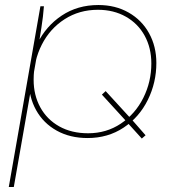

<svg xmlns="http://www.w3.org/2000/svg" viewBox="-20 -545 710 765"><path d="M487 -57 482 -63 386 -168 401 -182 499 -75 504 -70 560 -6 545 7ZM141 -520H155Q152 -479 145 -435Q138 -391 134 -366L132 -354L131 -347L35 200H15ZM95 -223Q95 -302 129 -371.5Q163 -441 226 -483Q289 -525 372 -525Q440 -525 492.5 -495Q545 -465 574 -412.5Q603 -360 603 -294Q603 -216 569 -147Q535 -78 472.5 -36.5Q410 5 329 5Q259 5 206 -24.5Q153 -54 124 -106Q95 -158 95 -223ZM583 -292Q583 -354 556.5 -402.5Q530 -451 481.5 -478.5Q433 -506 370 -506Q296 -506 237.5 -468.5Q179 -431 146.5 -367Q114 -303 114 -227Q114 -166 140.5 -117.5Q167 -69 216 -41.5Q265 -14 331 -14Q404 -14 461.5 -52.5Q519 -91 551 -155Q583 -219 583 -292Z"/></svg>

Font: Fixel Italic Variable 20240409 Display Thin
Style: Italic
Weight: 100
Italic angle: -10°
Designer: AlfaBravo + MacPaw
Foundry: Kyrylo Tkachov, Marchela Mozhyna, Serhii Makarenko, Maria Weinstein, Zakhar Kryvoshyya
Version: Version 1.211;Glyphs 3.2 (3225)